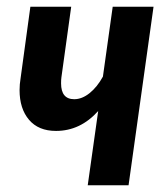

<svg xmlns="http://www.w3.org/2000/svg" viewBox="-20 -549 494 569"><path d="M361 0H240L271 -220Q218 -161 146 -161Q94 -161 66 -194Q38 -227 38 -282Q38 -299 41 -317L70 -529H191L162 -320Q161 -313 161 -302Q161 -255 200 -255Q223 -255 245.5 -273Q268 -291 285 -322L314 -529H435Z"/></svg>

Font: Fira Sans Extra Condensed Medium
Style: Italic
Weight: 500
Width: 3
Italic angle: -8°
Designer: Carrois Corporate & Edenspiekermann AG
Foundry: Carrois Corporate GbR & Edenspiekermann AG
Version: Version 4.203